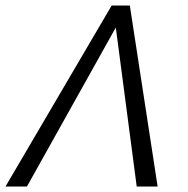

<svg xmlns="http://www.w3.org/2000/svg" viewBox="-21 -678 683 698"><path d="M552 0H476L400 -578L77 0H-1L385 -658H451Z"/></svg>

Font: EauTestInfant
Style: Italic
Weight: 400
Italic angle: -12°
Designer: Christian Thalmann (Catharsis Fonts)
Version: Version 0.001;PS 000.001;hotconv 1.0.88;makeotf.lib2.5.64775